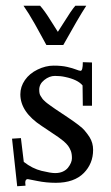

<svg xmlns="http://www.w3.org/2000/svg" viewBox="-20 -625 387 670"><path d="M62 -605H119.9Q135.5 -587.6 155.3 -555.8Q175 -523.9 181.9 -513.9Q189.2 -524.7 201.4 -544.4Q228.8 -588.9 242.9 -605H281Q253.2 -562 200.9 -468H141.8Q138.4 -474.1 122.9 -502.6Q107.4 -531 101.3 -541.7Q79.3 -580.6 62 -605ZM68.1 12.9 69.1 22.9 40 24.9 22 -141.1 53 -143.1 63 -60.1Q93 -36.6 125.1 -28.8Q157.2 -21 172.4 -21Q187.5 -21 199 -26.1Q210.4 -31.2 217.3 -39.8Q231 -57.4 231 -73Q231 -88.6 227.1 -98.6Q223.1 -108.6 217.7 -116.1Q212.2 -123.5 202.1 -132.3Q187.7 -144.3 162.1 -160.9L126 -185.1Q51 -233.9 51 -295.9Q51 -322.5 67 -345.6Q83 -368.7 111.2 -382.3Q139.4 -396 167.2 -396Q195.1 -396 214.5 -391.5Q233.9 -387 245.4 -382.4Q256.8 -377.9 261.2 -377.9Q269 -377.9 269 -408L301 -407V-256.1H269L268.1 -326.9Q251.2 -347.2 207.5 -356.4Q191.4 -360.1 171.9 -360.1Q152.3 -360.1 134.6 -345.9Q116.9 -331.8 116.9 -312Q116.9 -297.1 121.6 -290.4Q126.2 -283.7 127.6 -281.2Q128.9 -278.8 133.4 -274.7Q137.9 -270.5 139.5 -268.9Q141.1 -267.3 147.1 -262.9Q153.1 -258.5 154.8 -257.3Q160.2 -252.9 172.1 -245.1L217 -215.1Q263.2 -184.1 274.5 -170.5Q285.9 -157 292.5 -146.5Q304.9 -126.5 304.9 -102.1Q304.9 -77.6 296.6 -57.5Q288.3 -37.4 272.7 -21.5Q238.8 12.9 175 12.9Q141.1 12.9 110 6.5Q78.9 0 76.9 0Q68.1 0 68.1 12.9Z"/></svg>

Font: Linden Hill
Style: Regular
Weight: 400
Version: Version 1.202